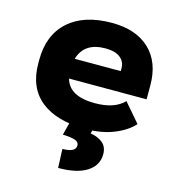

<svg xmlns="http://www.w3.org/2000/svg" viewBox="-113 -633 875 962"><g transform="rotate(15 324.0 -152.0)"><path d="M44.9 -247.1V-265.1Q44.9 -393.6 124.8 -465.8Q204.6 -538.1 350.1 -538.1Q475.6 -538.1 545.7 -471.4Q615.7 -404.8 615.7 -284.7V-212.9H213.4Q236.3 -127 369.6 -127Q471.7 -127 520.5 -178.2L604 -81.1Q569.3 -42 505.9 -16.1Q442.4 9.8 358.4 9.8Q208 9.8 126.5 -55.4Q44.9 -120.6 44.9 -247.1ZM215.3 -315.9H454.1V-329.6Q454.1 -364.7 428 -385.5Q401.9 -406.2 351.1 -406.2Q241.7 -406.2 215.3 -315.9ZM274.9 -5.9H396L389.6 24.9Q427.2 30.3 452.1 50.5Q477.1 70.8 477.1 109.4Q477.1 167.5 425.3 200.7Q373.5 233.9 276.4 233.9L272.5 136.2Q340.8 136.2 340.8 100.1Q340.8 83 321.5 75.7Q302.2 68.4 256.3 66.4Z"/></g></svg>

Font: Bert Sans Black
Style: Regular
Weight: 900
Designer: Christian Robertson, Adam Twardoch, & Cristiano Sobral
Foundry: Google
Version: Version 12.135;January 10, 2020;FontCreator 12.0.0.2547 64-b